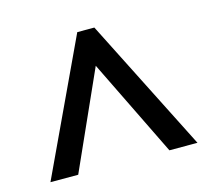

<svg xmlns="http://www.w3.org/2000/svg" viewBox="-72 -802 672 608"><g transform="rotate(-15 264.0 -498.5)"><path d="M23 -280H114L257 -599L413 -280H505L284 -717H228Z"/></g></svg>

Font: Noto Sans Bengali SemiCondensed Medium
Style: Regular
Weight: 500
Width: 4
Designer: Joana Ranito - Universal Thirst; Jelle Bosma - Monotype Design Team
Foundry: Universal Thirst ehf.
Version: Version 3.000